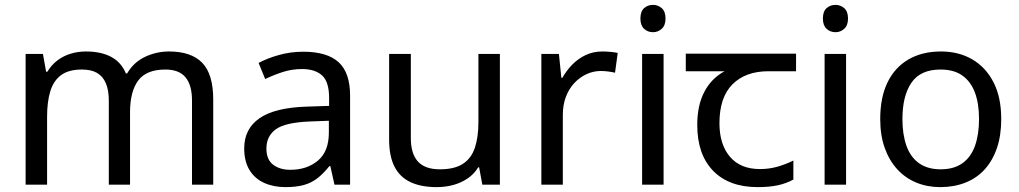

<svg xmlns="http://www.w3.org/2000/svg" viewBox="-20 -757 4178 787"><path d="M673 -546Q764 -546 809 -499.5Q854 -453 854 -349V0H767V-345Q767 -408 740.5 -440Q714 -472 658 -472Q580 -472 546.5 -427Q513 -382 513 -296V0H426V-345Q426 -387 414 -415.5Q402 -444 378 -458Q354 -472 316 -472Q262 -472 231 -449.5Q200 -427 186.5 -384Q173 -341 173 -278V0H85V-536H156L169 -463H174Q191 -491 215.5 -509.5Q240 -528 270 -537Q300 -546 332 -546Q394 -546 435.5 -524Q477 -502 496 -456H501Q528 -502 574.5 -524Q621 -546 673 -546Z M1223 -545Q1321 -545 1368 -502Q1415 -459 1415 -365V0H1351L1334 -76H1330Q1307 -47 1282.5 -27.5Q1258 -8 1226.5 1Q1195 10 1150 10Q1102 10 1063.5 -7Q1025 -24 1003 -59.5Q981 -95 981 -149Q981 -229 1044 -272.5Q1107 -316 1238 -320L1329 -323V-355Q1329 -422 1300 -448Q1271 -474 1218 -474Q1176 -474 1138 -461.5Q1100 -449 1067 -433L1040 -499Q1075 -518 1123 -531.5Q1171 -545 1223 -545ZM1249 -259Q1149 -255 1110.5 -227Q1072 -199 1072 -148Q1072 -103 1099.5 -82Q1127 -61 1170 -61Q1238 -61 1283 -98.5Q1328 -136 1328 -214V-262Z M2029 -536V0H1957L1944 -71H1940Q1923 -43 1896 -25Q1869 -7 1837 1.5Q1805 10 1770 10Q1706 10 1662.5 -10.5Q1619 -31 1597 -74Q1575 -117 1575 -185V-536H1664V-191Q1664 -127 1693 -95Q1722 -63 1783 -63Q1843 -63 1877.5 -85.5Q1912 -108 1926.5 -151.5Q1941 -195 1941 -257V-536Z M2449 -546Q2464 -546 2481.5 -544.5Q2499 -543 2512 -540L2501 -459Q2488 -462 2472.5 -464Q2457 -466 2443 -466Q2412 -466 2384 -453Q2356 -440 2334 -416.5Q2312 -393 2299.5 -360Q2287 -327 2287 -286V0H2199V-536H2271L2281 -438H2285Q2302 -468 2326 -492.5Q2350 -517 2381 -531.5Q2412 -546 2449 -546Z M2700 -536V0H2612V-536ZM2657 -737Q2677 -737 2692.5 -723.5Q2708 -710 2708 -681Q2708 -653 2692.5 -639Q2677 -625 2657 -625Q2635 -625 2620 -639Q2605 -653 2605 -681Q2605 -710 2620 -723.5Q2635 -737 2657 -737Z M3086 10Q2968 10 2903 -57Q2838 -124 2838 -245Q2838 -325 2867 -380.5Q2896 -436 2950 -465H2791V-537H3243V-465H3130Q3036 -465 2982.5 -411.5Q2929 -358 2929 -252Q2929 -165 2972 -114.5Q3015 -64 3095 -64Q3132 -64 3166 -73.5Q3200 -83 3232 -99V-21Q3203 -5 3168 2.5Q3133 10 3086 10Z M3448 -536V0H3360V-536ZM3405 -737Q3425 -737 3440.5 -723.5Q3456 -710 3456 -681Q3456 -653 3440.5 -639Q3425 -625 3405 -625Q3383 -625 3368 -639Q3353 -653 3353 -681Q3353 -710 3368 -723.5Q3383 -737 3405 -737Z M4084 -269Q4084 -202 4066.5 -150.5Q4049 -99 4016.5 -63Q3984 -27 3937.5 -8.5Q3891 10 3834 10Q3781 10 3736 -8.5Q3691 -27 3658 -63Q3625 -99 3606.5 -150.5Q3588 -202 3588 -269Q3588 -358 3618 -419.5Q3648 -481 3704 -513.5Q3760 -546 3837 -546Q3910 -546 3965.5 -513.5Q4021 -481 4052.5 -419.5Q4084 -358 4084 -269ZM3679 -269Q3679 -206 3695.5 -159.5Q3712 -113 3747 -88Q3782 -63 3836 -63Q3890 -63 3925 -88Q3960 -113 3976.5 -159.5Q3993 -206 3993 -269Q3993 -333 3976 -378Q3959 -423 3924.5 -447.5Q3890 -472 3835 -472Q3753 -472 3716 -418Q3679 -364 3679 -269Z"/></svg>

Font: lguzrati85
Style: Book
Weight: 400
Designer: Jelle Bosma - Monotype Design Team, Universal Thirst
Foundry: Monotype Imaging Inc.
Version: Version 2.106